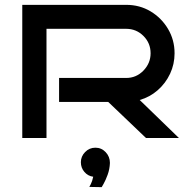

<svg xmlns="http://www.w3.org/2000/svg" viewBox="-20 -570 788 793"><path d="M719 0H583L427 -149H224V-248H501Q543 -248 572.5 -278.5Q602 -309 602 -350Q602 -392 572.5 -421.5Q543 -451 501 -451H172V0H72V-550H501Q557 -550 602 -523Q647 -496 674 -450.5Q701 -405 701 -350Q701 -305 682.5 -265.5Q664 -226 631.5 -197.5Q599 -169 557 -157ZM434 103Q433 129 424.5 152Q416 175 408 189Q400 203 400 203L349 202Q349 202 355 190.5Q361 179 365 160Q343 157 328.5 140Q314 123 314 100Q314 76 331.5 58Q349 40 374 40Q399 40 416.5 58.5Q434 77 434 103Z"/></svg>

Font: Bruno Ace SC
Style: Regular
Weight: 400
Version: Version 1.100; ttfautohint (v1.8.4.7-5d5b);gftools[0.9.27]